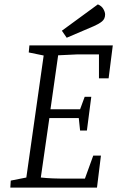

<svg xmlns="http://www.w3.org/2000/svg" viewBox="-20 -855 554 875"><path d="M27 0 29 -32 100 -46 179 -602 111 -616 114 -648H494L475 -498H431V-607H330L245 -603L210 -357H345L366 -414H396L376 -260H345L339 -317H205L166 -46Q194 -43 221 -42Q248 -41 261 -41H367L405 -146H440L422 0ZM284 -683 262 -715 426 -835Q443 -828 451 -814Q459 -800 459 -789Q459 -769 445 -757.5Q431 -746 408 -736Z"/></svg>

Font: Faustina Light Light
Style: Italic
Weight: 300
Italic angle: -8°
Version: Version 1.200